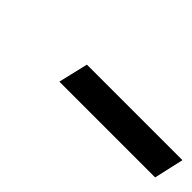

<svg xmlns="http://www.w3.org/2000/svg" viewBox="31 -932 567 567"><g transform="rotate(45 314.5 -648.5)"><path d="M208 -602 230 -695H629L608 -602Z"/></g></svg>

Font: Coval
Style: ExtraBold Italic
Weight: 800
Foundry: Context Ltd
Version: Version 001.000